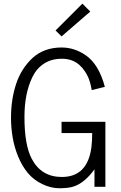

<svg xmlns="http://www.w3.org/2000/svg" viewBox="-20 -1003 648 1031"><path d="M278.3 -839.4 422.4 -983.4 464.8 -940.9 310.5 -807.6ZM154.3 -691.4Q216.8 -748 310.5 -748Q379.4 -748 439.9 -706.5Q510.7 -658.2 543 -536.6L472.2 -519Q471.7 -522.5 470.9 -528.6Q470.2 -534.7 465.6 -552.2Q460.9 -569.8 454.6 -585.7Q448.2 -601.6 435.3 -620.8Q422.4 -640.1 406.2 -654.3Q369.1 -687.5 312.5 -687.5Q255.9 -687.5 215.8 -661.1Q175.8 -634.8 153.8 -588.9Q111.3 -501 111.3 -375Q111.3 -224.6 150.4 -150.4Q201.7 -52.7 312 -52.7Q449.2 -52.7 470.7 -210.9Q475.1 -245.1 475.1 -288.6H310.5V-349.1H545.9V0H487.3V-93.8Q432.1 -17.6 370.6 0Q343.3 7.8 298.3 7.8Q253.4 7.8 206.8 -14.6Q160.2 -37.1 129.4 -74.2Q98.6 -111.3 77.9 -161.4Q57.1 -211.4 48.1 -264.6Q39.1 -317.9 39.1 -369.4Q39.1 -420.9 45.9 -465.3Q52.7 -509.8 66.4 -551.8Q80.1 -593.8 102.8 -629.2Q125.5 -664.6 154.3 -691.4Z"/></svg>

Font: News Cycle
Style: Regular
Weight: 500
Version: Version 0.5.2